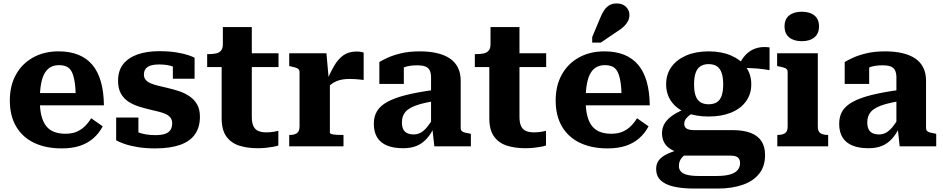

<svg xmlns="http://www.w3.org/2000/svg" viewBox="-20 -849 5472 1114"><path d="M211 -267Q211 -214 220.5 -177Q230 -140 248.5 -117Q267 -94 295 -83.5Q323 -73 360 -73Q398 -73 425.5 -85Q453 -97 473.5 -117.5Q494 -138 509 -163L576 -116Q555 -76 522 -47Q489 -18 444 -3Q399 12 338 12Q246 12 178.5 -20Q111 -52 74 -114.5Q37 -177 37 -266Q37 -352 72.5 -416Q108 -480 172 -515.5Q236 -551 319 -551Q386 -551 435 -531Q484 -511 516.5 -472Q549 -433 565.5 -374.5Q582 -316 583 -238H169V-309H441L420 -281Q419 -338 413 -375Q407 -412 396 -433Q385 -454 366.5 -462.5Q348 -471 322 -471Q296 -471 275.5 -460.5Q255 -450 240.5 -426.5Q226 -403 218.5 -363.5Q211 -324 211 -267Z M979 -134Q979 -154 968.5 -167Q958 -180 940 -188Q922 -196 899 -201.5Q876 -207 851 -213Q817 -221 784 -231.5Q751 -242 724 -260Q697 -278 681 -307Q665 -336 665 -380Q665 -439 694.5 -476.5Q724 -514 777.5 -533Q831 -552 903 -552Q961 -552 1003.5 -545Q1046 -538 1072.5 -529Q1099 -520 1109 -514V-392H983V-488Q998 -490 1006 -486Q1014 -482 1017 -475.5Q1020 -469 1019.5 -461Q1019 -453 1017 -445Q1005 -455 988 -461.5Q971 -468 950 -471.5Q929 -475 903 -475Q858 -475 836.5 -460.5Q815 -446 815 -417Q815 -398 825 -386Q835 -374 853.5 -366Q872 -358 896 -352Q920 -346 947 -340Q982 -332 1016 -321Q1050 -310 1078 -291.5Q1106 -273 1123 -244Q1140 -215 1140 -172Q1140 -111 1111.5 -70Q1083 -29 1025 -8.5Q967 12 880 12Q824 12 779 4.5Q734 -3 702.5 -14Q671 -25 654 -35V-167H783V-39Q764 -46 753.5 -55.5Q743 -65 739.5 -75Q736 -85 738.5 -91.5Q741 -98 748 -98Q761 -89 780.5 -81.5Q800 -74 825.5 -69.5Q851 -65 881 -65Q915 -65 936.5 -72Q958 -79 968.5 -94.5Q979 -110 979 -134Z M1182 -460V-535H1190Q1215 -535 1233.5 -539Q1252 -543 1262.5 -555.5Q1273 -568 1273 -592L1377 -540H1596V-460ZM1441 -171Q1441 -136 1451 -116Q1461 -96 1480 -88.5Q1499 -81 1525 -81Q1549 -81 1568.5 -84.5Q1588 -88 1595 -90V-5Q1585 -1 1566 2.5Q1547 6 1524 8.5Q1501 11 1475 11Q1415 11 1368 -4Q1321 -19 1293.5 -57Q1266 -95 1266 -163V-522L1273 -530V-692H1441Z M2090 -544V-385Q2082 -386 2068.5 -387.5Q2055 -389 2039.5 -390Q2024 -391 2010 -391Q1988 -391 1968.5 -388Q1949 -385 1932.5 -378Q1916 -371 1902 -360.5Q1888 -350 1875 -333L1872 -371Q1896 -428 1919.5 -468Q1943 -508 1973.5 -529Q2004 -550 2049 -550Q2063 -550 2074 -548Q2085 -546 2090 -544ZM1658 0V-66H1661Q1688 -66 1703 -76.5Q1718 -87 1718 -116V-431Q1718 -441 1712.5 -447Q1707 -453 1696 -456.5Q1685 -460 1667 -464L1658 -466V-540H1874L1888 -384L1894 -387V-80Q1894 -74 1904.5 -71Q1915 -68 1931 -67Q1947 -66 1962 -66H1973V0Z M2496 -327V-262Q2450 -254 2418 -245Q2386 -236 2365.5 -225Q2345 -214 2333.5 -201Q2322 -188 2317 -172.5Q2312 -157 2312 -139Q2312 -114 2320 -98.5Q2328 -83 2343.5 -76Q2359 -69 2380 -69Q2402 -69 2420.5 -79Q2439 -89 2457.5 -111Q2476 -133 2495 -167L2501 -115Q2481 -72 2455.5 -44Q2430 -16 2397 -2.5Q2364 11 2319 11Q2264 11 2226 -4.5Q2188 -20 2168.5 -51.5Q2149 -83 2149 -131Q2149 -174 2168 -205Q2187 -236 2228.5 -258.5Q2270 -281 2335.5 -297.5Q2401 -314 2496 -327ZM2500 0 2488 -110 2481 -109V-400Q2481 -423 2474 -439Q2467 -455 2449.5 -462.5Q2432 -470 2399 -470Q2353 -470 2322.5 -457.5Q2292 -445 2280 -429Q2273 -435 2272.5 -443Q2272 -451 2278 -459Q2284 -467 2295 -472.5Q2306 -478 2323 -478V-362H2181V-489Q2197 -499 2228 -513.5Q2259 -528 2306 -539.5Q2353 -551 2416 -551Q2470 -551 2514 -541Q2558 -531 2589 -510.5Q2620 -490 2636.5 -457.5Q2653 -425 2653 -381V-106Q2653 -95 2659 -89Q2665 -83 2676.5 -80Q2688 -77 2706 -74L2712 -72V0Z M2735 -460V-535H2743Q2768 -535 2786.5 -539Q2805 -543 2815.5 -555.5Q2826 -568 2826 -592L2930 -540H3149V-460ZM2994 -171Q2994 -136 3004 -116Q3014 -96 3033 -88.5Q3052 -81 3078 -81Q3102 -81 3121.5 -84.5Q3141 -88 3148 -90V-5Q3138 -1 3119 2.5Q3100 6 3077 8.5Q3054 11 3028 11Q2968 11 2921 -4Q2874 -19 2846.5 -57Q2819 -95 2819 -163V-522L2826 -530V-692H2994Z M3378 -267Q3378 -214 3387.5 -177Q3397 -140 3415.5 -117Q3434 -94 3462 -83.5Q3490 -73 3527 -73Q3565 -73 3592.5 -85Q3620 -97 3640.5 -117.5Q3661 -138 3676 -163L3743 -116Q3722 -76 3689 -47Q3656 -18 3611 -3Q3566 12 3505 12Q3413 12 3345.5 -20Q3278 -52 3241 -114.5Q3204 -177 3204 -266Q3204 -352 3239.5 -416Q3275 -480 3339 -515.5Q3403 -551 3486 -551Q3553 -551 3602 -531Q3651 -511 3683.5 -472Q3716 -433 3732.5 -374.5Q3749 -316 3750 -238H3336V-309H3608L3587 -281Q3586 -338 3580 -375Q3574 -412 3563 -433Q3552 -454 3533.5 -462.5Q3515 -471 3489 -471Q3463 -471 3442.5 -460.5Q3422 -450 3407.5 -426.5Q3393 -403 3385.5 -363.5Q3378 -324 3378 -267ZM3463 -746Q3473 -771 3485.5 -789.5Q3498 -808 3515.5 -818.5Q3533 -829 3558 -829Q3592 -829 3612 -809.5Q3632 -790 3632 -762Q3632 -743 3623.5 -726.5Q3615 -710 3600 -695.5Q3585 -681 3565 -669L3466 -602H3416V-634Z M4445 -442Q4404 -449 4374 -451.5Q4344 -454 4320 -454.5Q4296 -455 4275 -451L4254 -446Q4269 -480 4286.5 -506Q4304 -532 4326.5 -548.5Q4349 -565 4378 -572Q4407 -579 4445 -574ZM4091 -173Q4016 -173 3960.5 -195.5Q3905 -218 3875 -260.5Q3845 -303 3845 -360Q3845 -418 3875.5 -460.5Q3906 -503 3961.5 -527Q4017 -551 4091 -551Q4166 -551 4221.5 -527Q4277 -503 4308 -460.5Q4339 -418 4339 -360Q4339 -303 4308 -260.5Q4277 -218 4221.5 -195.5Q4166 -173 4091 -173ZM4091 -244Q4121 -244 4139.5 -256Q4158 -268 4167 -293.5Q4176 -319 4176 -359Q4176 -400 4167 -426Q4158 -452 4139.5 -464.5Q4121 -477 4091 -477Q4063 -477 4044 -464.5Q4025 -452 4016 -426Q4007 -400 4007 -359Q4007 -319 4016 -293.5Q4025 -268 4044 -256Q4063 -244 4091 -244ZM4008 245Q3938 245 3888.5 233.5Q3839 222 3813 197Q3787 172 3787 131Q3787 102 3802.5 81Q3818 60 3852 44Q3886 28 3941 13L3974 35Q3953 48 3941 60.5Q3929 73 3924 85.5Q3919 98 3919 115Q3919 133 3930.5 146Q3942 159 3967.5 165.5Q3993 172 4035 172H4139Q4185 172 4215 163.5Q4245 155 4259.5 138Q4274 121 4274 97Q4274 76 4261.5 65Q4249 54 4218 54H3929L3937 41Q3899 33 3873 17.5Q3847 2 3834 -21.5Q3821 -45 3821 -76Q3821 -109 3838 -135.5Q3855 -162 3888.5 -183.5Q3922 -205 3968 -222L4013 -202Q3991 -189 3977 -177.5Q3963 -166 3956.5 -155Q3950 -144 3950 -131Q3950 -111 3964.5 -102.5Q3979 -94 4009 -94H4231Q4293 -94 4335 -78Q4377 -62 4398 -30Q4419 2 4419 51Q4419 117 4384 160Q4349 203 4287 224Q4225 245 4145 245Z M4632 -610Q4586 -610 4559 -632Q4532 -654 4532 -696Q4532 -738 4559 -759.5Q4586 -781 4632 -781Q4678 -781 4705 -759.5Q4732 -738 4732 -696Q4732 -654 4705 -632Q4678 -610 4632 -610ZM4725 -540V-114Q4725 -86 4740.5 -76Q4756 -66 4783 -66H4785V0H4490V-66H4492Q4519 -66 4534.5 -76Q4550 -86 4550 -114V-431Q4550 -447 4537.5 -453Q4525 -459 4498 -464L4489 -466V-540Z M5196 -327V-262Q5150 -254 5118 -245Q5086 -236 5065.5 -225Q5045 -214 5033.5 -201Q5022 -188 5017 -172.5Q5012 -157 5012 -139Q5012 -114 5020 -98.5Q5028 -83 5043.5 -76Q5059 -69 5080 -69Q5102 -69 5120.5 -79Q5139 -89 5157.5 -111Q5176 -133 5195 -167L5201 -115Q5181 -72 5155.5 -44Q5130 -16 5097 -2.5Q5064 11 5019 11Q4964 11 4926 -4.5Q4888 -20 4868.5 -51.5Q4849 -83 4849 -131Q4849 -174 4868 -205Q4887 -236 4928.5 -258.5Q4970 -281 5035.5 -297.5Q5101 -314 5196 -327ZM5200 0 5188 -110 5181 -109V-400Q5181 -423 5174 -439Q5167 -455 5149.5 -462.5Q5132 -470 5099 -470Q5053 -470 5022.5 -457.5Q4992 -445 4980 -429Q4973 -435 4972.5 -443Q4972 -451 4978 -459Q4984 -467 4995 -472.5Q5006 -478 5023 -478V-362H4881V-489Q4897 -499 4928 -513.5Q4959 -528 5006 -539.5Q5053 -551 5116 -551Q5170 -551 5214 -541Q5258 -531 5289 -510.5Q5320 -490 5336.5 -457.5Q5353 -425 5353 -381V-106Q5353 -95 5359 -89Q5365 -83 5376.5 -80Q5388 -77 5406 -74L5412 -72V0Z"/></svg>

Font: Roboto Serif 20pt
Style: Bold
Weight: 700
Version: Version 1.008